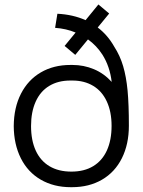

<svg xmlns="http://www.w3.org/2000/svg" viewBox="-20 -802 622 838"><path d="M291.5 15Q290.5 15 289 15Q214.5 15 158 -17.8Q101.5 -50.5 71 -111.2Q40.5 -172 40 -251.5Q40.5 -332.5 71.5 -393Q102.5 -453.5 158.2 -486Q214 -518.5 287 -518.5Q289.5 -518.5 291.5 -518.5Q294 -518.5 296.5 -518.5Q345.5 -518.5 389.8 -500Q434 -481.5 467.5 -444.5Q459.5 -512 427 -563.5Q401.5 -603 364 -630L308.5 -562.5L262 -601.5L310 -660Q269 -677 220.5 -680.5L230.5 -742Q299 -738.5 353.5 -714L409.5 -782.5L456.5 -743L406.5 -682Q450 -649 478.5 -598.5Q504 -559 517.5 -513.2Q531 -467.5 536.8 -407Q542.5 -346.5 542.5 -253.5Q542.5 -172.5 512 -111.5Q481.5 -50.5 425.2 -17.8Q369 15 294 15Q292.5 15 291.5 15ZM291.5 -53Q348 -53 387.2 -77Q426.5 -101 446.8 -146Q467 -191 467 -252.5Q467 -314 446.2 -359Q425.5 -404 386.8 -427.2Q348 -450.5 296 -450.5Q293.5 -450.5 291.5 -450.5Q289 -450.5 287 -450.5Q233.5 -450.5 194.8 -427Q156 -403.5 135.8 -358.5Q115.5 -313.5 115.5 -252Q115.5 -189.5 136 -144.8Q156.5 -100 196 -76.5Q235.5 -53 291.5 -53Z"/></svg>

Font: Vela Sans
Style: Regular
Weight: 400
Designer: Principal design: Mikhail Sharanda - project Manrope.
Design modification: Ravid Balaliev
Foundry: Mikhail Sharanda
Version: Version 1.001